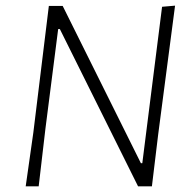

<svg xmlns="http://www.w3.org/2000/svg" viewBox="-20 -660 687 680"><path d="M600 -640 540 -182 518 0H469L192 -557H186L141 -205L117 0H71L98 -190L153 -639H202L479 -82H484L554 -636Z"/></svg>

Font: Alegreya Sans SC Light
Style: Italic
Weight: 300
Italic angle: -7°
Designer: Juan Pablo del Peral
Foundry: Huerta Tipografica
Version: Version 2.007